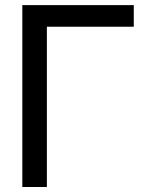

<svg xmlns="http://www.w3.org/2000/svg" viewBox="-20 -748 579 768"><path d="M515.1 -727.5V-641.1H167.5V0H69.3V-727.5Z"/></svg>

Font: Inter Cardless Display
Style: Regular
Weight: 400
Designer: Rasmus Andersson
Foundry: rsms
Version: Version 4.001;git-9221beed3